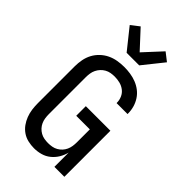

<svg xmlns="http://www.w3.org/2000/svg" viewBox="-294 -1086 1188 1188"><g transform="rotate(45 300.0 -492.0)"><path d="M257 8Q231 8 204.5 2Q178 -4 156 -19Q134 -34 118.5 -55.5Q103 -77 93.5 -102Q84 -127 80.5 -153.5Q77 -180 77 -206V-529Q77 -558 82.5 -587Q88 -616 101.5 -641.5Q115 -667 136.5 -687.5Q158 -708 184 -720.5Q210 -733 239 -738Q268 -743 297 -743Q324 -743 351 -739Q378 -735 403.5 -725Q429 -715 450.5 -698.5Q472 -682 487 -659Q502 -636 509.5 -609.5Q517 -583 517 -556V-551H421V-554Q421 -577 411.5 -598.5Q402 -620 383.5 -634Q365 -648 342.5 -653.5Q320 -659 297 -659Q280 -659 263 -656Q246 -653 231 -644.5Q216 -636 204.5 -623.5Q193 -611 185.5 -595.5Q178 -580 175.5 -563Q173 -546 173 -529V-206Q173 -189 175.5 -172Q178 -155 185 -139.5Q192 -124 203.5 -111.5Q215 -99 230 -90.5Q245 -82 262 -79Q279 -76 296 -76Q313 -76 330 -79Q347 -82 362 -90.5Q377 -99 388.5 -111.5Q400 -124 407 -139.5Q414 -155 416.5 -172Q419 -189 419 -206V-319H300V-403H515V0H428V-125Q421 -96 405.5 -70.5Q390 -45 367 -26.5Q344 -8 315.5 0Q287 8 257 8ZM245 -815 137 -950 191 -992 300 -874 409 -992 463 -950 355 -815Z"/></g></svg>

Font: Iosevka Medium Extended
Style: Regular
Weight: 500
Width: 7
Monospace: yes
Designer: Belleve Invis
Foundry: Belleve Invis
Version: Version 32.5.0; ttfautohint (v1.8.4)